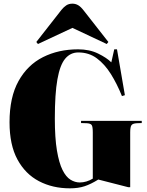

<svg xmlns="http://www.w3.org/2000/svg" viewBox="-20 -1013 803 1047"><path d="M361 14Q267 14 192.5 -25Q118 -64 75 -143.5Q32 -223 32 -346Q32 -483 81 -571Q130 -659 214.5 -701.5Q299 -744 406 -744Q468 -744 515 -721Q562 -698 587 -673L603 -744H618L661 -494L645 -489Q618 -556 584.5 -609.5Q551 -663 508 -695Q465 -727 407 -727Q364 -727 335.5 -693Q307 -659 293 -580Q279 -501 279 -367Q279 -260 290.5 -192Q302 -124 321 -86Q340 -48 364.5 -33Q389 -18 415 -18Q433 -18 451.5 -23.5Q470 -29 486 -39V-291Q486 -322 480 -331Q474 -340 453 -341L422 -342V-354H753V-342L726 -341Q704 -340 697 -330.5Q690 -321 690 -291V8H680L516 -34Q476 -9 441.5 2.5Q407 14 361 14ZM187 -773 178 -784 315 -959Q327 -974 341 -983.5Q355 -993 375 -993Q392 -993 406.5 -984.5Q421 -976 437 -955L571 -784L562 -773L375 -861Z"/></svg>

Font: Display Black
Style: Regular
Weight: 900
Designer: Latin by Veronika Burian and Jose Scaglione. Greek by Irene Vlachou. Cyrillic by Vera Evstafieva.
Foundry: TypeTogether
Version: Version 3.002